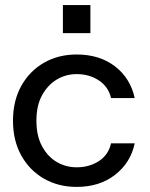

<svg xmlns="http://www.w3.org/2000/svg" viewBox="-20 -722 588 754"><path d="M281 12Q209 12 152.5 -20.5Q96 -53 63.5 -111.5Q31 -170 31 -248Q31 -326 63.5 -384.5Q96 -443 152.5 -475.5Q209 -508 281 -508Q371 -508 431.5 -461.5Q492 -415 509 -337H416Q406 -381 368.5 -406Q331 -431 281 -431Q239 -431 203.5 -410Q168 -389 145.5 -348.5Q123 -308 123 -248Q123 -188 145.5 -147Q168 -106 203.5 -85.5Q239 -65 281 -65Q331 -65 368.5 -89.5Q406 -114 416 -159H509Q493 -83 432 -35.5Q371 12 281 12ZM227 -592V-702H335V-592Z"/></svg>

Font: HostGroteskRegular
Style: Regular
Weight: 400
Designer: Doukan Karapınar based on Poppins by Indian Type Foundry, Jonny Pinhorn
Foundry: Element Type
Version: Version 1.001; ttfautohint (v1.8.4.7-5d5b)